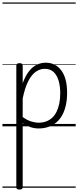

<svg xmlns="http://www.w3.org/2000/svg" viewBox="-20 -1030 637 1565"><path d="M139 515Q125 515 119 510.5Q113 506 113 496V-496Q113 -506 119.5 -510.5Q126 -515 140 -515Q153 -515 159 -510.5Q165 -506 165 -496V-352Q189 -416 218.5 -452Q248 -488 282 -503.5Q316 -519 353 -519Q432 -519 479.5 -456Q527 -393 527 -273Q527 -221 517.5 -176Q508 -131 489.5 -95.5Q471 -60 442.5 -35Q414 -10 377 3.5Q340 17 294 17Q261 17 229.5 6.5Q198 -4 165 -25V496Q165 506 158.5 510.5Q152 515 139 515ZM165 -76Q201 -50 234 -40Q267 -30 296 -30Q328 -30 355.5 -40Q383 -50 404.5 -69.5Q426 -89 440.5 -118Q455 -147 463 -185Q471 -223 471 -271Q471 -328 457.5 -373Q444 -418 416.5 -443.5Q389 -469 344 -469Q306 -469 271.5 -445Q237 -421 210 -368Q183 -315 165 -227ZM0 490H597V500H0ZM0 -20H597V0H0ZM0 -505H597V-500H0ZM0 -1010H597V-1000H0Z"/></svg>

Font: Playwrite PE Guides
Style: Regular
Weight: 400
Designer: Veronika Burian, José Scaglione
Foundry: TypeTogether
Version: Version 1.003